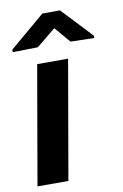

<svg xmlns="http://www.w3.org/2000/svg" viewBox="-85 -793 541 842"><g transform="rotate(-10 185.5 -371.5)"><path d="M149.9 0H12.2L104 -528.3H241.7ZM370.6 -607.9V-597.7L265.1 -600.1L205.1 -670.4L119.6 -600.6L7.8 -598.6V-609.9L164.6 -742.7L243.2 -743.2Z"/></g></svg>

Font: RobotoDraft
Style: Bold Italic
Weight: 700
Italic angle: -12°
Version: Version 2.001150; 2014